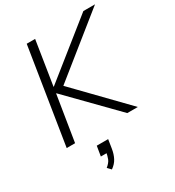

<svg xmlns="http://www.w3.org/2000/svg" viewBox="-225 -835 1118 1227"><g transform="rotate(-30 334.5 -221.0)"><path d="M53 0 165 -705H227L176 -381H178L583 -705H669L212 -338L215 -374L578 0H500L171 -336H169L115 0ZM235 263 211 238Q238 216 246 195.5Q254 175 259 148L275 156H215L227 83H311L301 147Q295 185 280 213.5Q265 242 235 263Z"/></g></svg>

Font: Nunito Sans 12pt Light
Style: Italic
Weight: 300
Italic angle: -9°
Designer: Vernon Adams
Foundry: Vernon Adams
Version: Version 3.101;gftools[0.9.27]